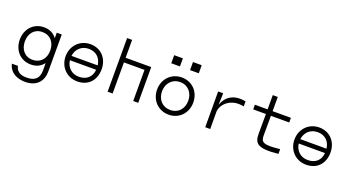

<svg xmlns="http://www.w3.org/2000/svg" viewBox="-62 -1512 4603 2523"><g transform="rotate(20 2240.0 -250.0)"><path d="M67 -250C67 -102 167 10 314 10C398 10 454 -25 492 -75L493 23C494 148 426 190 322 190C260 190 184 178 162 84H78C107 207 215 250 322 250C504 250 563 127 563 23V-500H493V-423C448 -485 384 -510 314 -510C167 -510 67 -397 67 -250ZM138 -250C138 -361 203 -444 314 -444C426 -444 493 -362 493 -250C493 -133 422 -56 314 -56C202 -56 138 -142 138 -250Z M708 -250C708 -103 815 10 963 10C1122 10 1212 -100 1212 -250C1212 -401 1110 -510 963 -510C816 -510 708 -397 708 -250ZM779 -219H1146C1139 -117 1069 -55 963 -55C862 -55 791 -122 779 -219ZM779 -280C791 -377 863 -445 963 -445C1066 -445 1134 -380 1145 -280Z M1386 0H1456V-435H1744V0H1814V-500H1456V-750H1386Z M2241 -510C2094 -510 1987 -397 1987 -250C1987 -103 2093 10 2241 10C2388 10 2493 -103 2493 -250C2493 -398 2388 -510 2241 -510ZM2044 -637H2166V-750H2044ZM2056 -250C2056 -362 2130 -445 2241 -445C2353 -445 2423 -359 2423 -250C2423 -138 2352 -55 2241 -55C2129 -55 2056 -137 2056 -250ZM2307 -637H2429V-750H2307Z M3133 -430V-500C2963 -535 2855 -458 2816 -337L2820 -500H2750L2751 0H2821L2820 -239C2820 -333 2931 -473 3133 -430Z M3775 0V-66C3537 -39 3510 -70 3510 -163L3511 -436H3767V-501H3511V-700H3441V-501H3263V-436H3441L3440 -163C3440 -27 3484 31 3775 0Z M3908 -250C3908 -103 4015 10 4163 10C4322 10 4412 -100 4412 -250C4412 -401 4310 -510 4163 -510C4016 -510 3908 -397 3908 -250ZM3979 -219H4346C4339 -117 4269 -55 4163 -55C4062 -55 3991 -122 3979 -219ZM3979 -280C3991 -377 4063 -445 4163 -445C4266 -445 4334 -380 4345 -280Z"/></g></svg>

Font: altertype_V2
Style: Regular
Weight: 400
Designer: Simon Renaud
Version: Version 2.001;Glyphs 3.1.2 (3151)